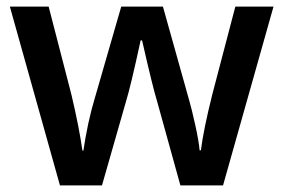

<svg xmlns="http://www.w3.org/2000/svg" viewBox="-20 -560 857 580"><path d="M653.8 0H524.9L455.1 -252Q440.9 -298.3 409.2 -438H404.8Q375 -299.8 359.9 -251L288.1 0H161.1L9.8 -540H127L195.8 -273.9Q219.7 -172.4 229 -105H231.9Q236.8 -139.2 246.6 -186.5Q257.3 -234.4 264.2 -255.9L346.2 -540H472.2L551.8 -255.9Q558.1 -234.9 569.8 -182.6Q580.6 -133.8 583 -106H586.9Q594.7 -168.5 621.1 -273.9L690.9 -540H806.2Z"/></svg>

Font: Open Sans
Style: SemiBold
Weight: 600
Foundry: Ascender Corporation
Version: Version 1.10